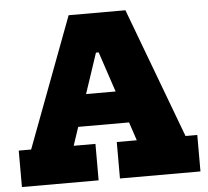

<svg xmlns="http://www.w3.org/2000/svg" viewBox="-53 -822 953 879"><g transform="rotate(-5 423.0 -382.5)"><path d="M633.5 -398.5V-252H197V-398.5ZM779 -167.5H833V0H463V-167.5H555L376.5 -702.5L464.5 -583.5H366.5L443.5 -702.5L265 -167.5H365V0H12.5V-167.5H69.5L294 -765H555Z"/></g></svg>

Font: Hepta Slab ExtraBold
Style: Regular
Weight: 800
Designer: Michael LaGattuta
Foundry: Michael LaGattuta
Version: Version 1.102